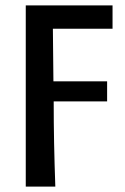

<svg xmlns="http://www.w3.org/2000/svg" viewBox="-20 -510 461 708"><path d="M75 -490V178H184C180 64 178 -31 178 -136H375V-210H177L175 -404H395V-490Z"/></svg>

Font: Cambridge Sans Medium
Style: Regular
Weight: 500
Version: Version 2.020;PS 002.020;hotconv 1.0.88;makeotf.lib2.5.64775